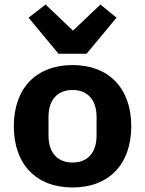

<svg xmlns="http://www.w3.org/2000/svg" viewBox="-20 -815 640 847"><path d="M300 12C461 12 559 -91 559 -258C559 -425 461 -528 300 -528C139 -528 41 -425 41 -258C41 -91 139 12 300 12ZM300 -98C234 -98 194 -141 194 -217V-299C194 -375 234 -418 300 -418C366 -418 406 -375 406 -299V-217C406 -141 366 -98 300 -98ZM362 -578 494 -737 423 -795 302 -680 181 -795 106 -737 238 -578Z"/></svg>

Font: IBM Plex Mono
Style: Bold
Weight: 700
Monospace: yes
Designer: Mike Abbink, Paul van der Laan, Pieter van Rosmalen
Foundry: Bold Monday
Version: Version 2.004